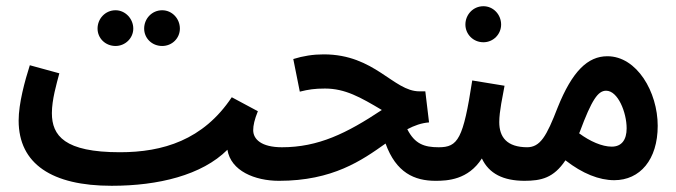

<svg xmlns="http://www.w3.org/2000/svg" viewBox="-20 -577 2177 618"><path d="M502 -429C534 -429 559 -454 559 -485C559 -517 534 -544 502 -544C469 -544 444 -517 444 -485C444 -454 469 -429 502 -429ZM352 -429C383 -429 409 -454 409 -485C409 -517 383 -544 352 -544C319 -544 294 -517 294 -485C294 -454 319 -429 352 -429ZM339 21H340C489 21 630 -13 712 -95C723 -27 800 5 878 5C922 5 941 -18 941 -51C941 -80 924 -103 888 -103C821 -103 795 -129 795 -158C795 -173 799 -192 810 -219L726 -264C634 -126 504 -87 366 -87C188 -87 147 -140 147 -213C147 -256 162 -307 171 -341L76 -367C60 -317 40 -244 40 -189C40 -49 148 21 339 21Z M878 5C1051 5 1145 -61 1221 -115C1255 -21 1314 5 1382 5C1426 5 1445 -18 1445 -51C1445 -80 1428 -103 1392 -103C1345 -103 1315 -114 1291 -161C1314 -173 1336 -181 1361 -183L1349 -283H1330C1246 -283 1187 -402 1022 -402C988 -402 956 -397 924 -387L945 -282C973 -289 993 -292 1026 -292C1091 -292 1140 -264 1209 -223C1096 -148 1005 -103 887 -103Z M1536 -441C1568 -441 1593 -467 1593 -498C1593 -530 1568 -557 1536 -557C1503 -557 1478 -530 1478 -498C1478 -467 1503 -441 1536 -441ZM1382 5C1420 5 1487 2 1531 -67C1554 -18 1600 5 1669 5C1712 5 1731 -18 1731 -51C1731 -80 1714 -103 1678 -103C1611 -103 1587 -136 1587 -184C1587 -219 1598 -267 1604 -301L1500 -318C1471 -129 1454 -103 1392 -103Z M1667 5C1722 5 1762 -4 1800 -61C1855 -18 1909 3 1957 3C2040 3 2097 -63 2097 -172C2097 -281 2030 -396 1935 -396C1872 -396 1822 -348 1775 -231C1739 -138 1719 -103 1676 -103ZM1846 -152C1885 -257 1905 -285 1931 -285C1969 -285 1997 -215 1997 -164C1997 -127 1981 -105 1949 -105C1918 -105 1879 -122 1844 -148Z"/></svg>

Font: Noto Sans Arabic UI XCn SmBd
Style: Regular
Weight: 600
Width: 2
Designer: Monotype Design Team, Nadine Chahine and Nizar Qandah
Foundry: Monotype Imaging Inc.
Version: Version 2.010